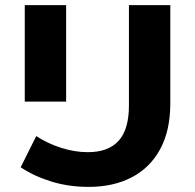

<svg xmlns="http://www.w3.org/2000/svg" viewBox="-20 -720 764 752"><path d="M327 12Q248 12 179.5 -9.5Q111 -31 61 -65L122 -187Q168 -157 221 -140.5Q274 -124 324 -124Q404 -124 444.5 -168.5Q485 -213 485 -307V-700H647V-315Q647 -209 607.5 -136Q568 -63 496 -25.5Q424 12 327 12ZM77 -322V-700H239V-322Z"/></svg>

Font: Montserrat Z
Style: Bold
Weight: 700
Designer: Julieta Ulanovsky
Foundry: Julieta Ulanovsky
Version: Version 8.000